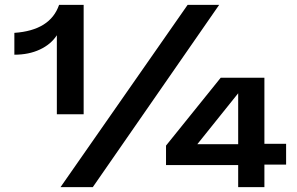

<svg xmlns="http://www.w3.org/2000/svg" viewBox="-20 -770 1224 790"><path d="M663.1 -90.8V-170.9L888.2 -450.2H1067.9V-178.2H1157.2V-92.8H1067.9V0H960V-90.8ZM792 -176.8H960V-386.2ZM752 -750H881.8L361.8 0H229ZM39.1 -634.8Q187 -645 223.1 -750H324.2V-299.8H213.9V-625Q189.5 -587.4 144 -566.2Q98.6 -544.9 39.1 -544.9Z"/></svg>

Font: Mattone
Style: Regular
Weight: 400
Width: 6
Designer: Nunzio Mazzaferro
Foundry: Collletttivo
Version: Version 2.000;Glyphs 3.2 (3217)